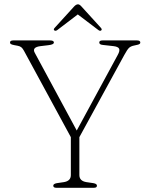

<svg xmlns="http://www.w3.org/2000/svg" viewBox="-20 -892 710 912"><path d="M440.5 -10Q440.5 0 426 0H248Q233 0 233 -10Q233 -19 250 -22L284 -27Q316.5 -32.5 316.5 -60.5V-240.5L94 -650.5Q87.5 -662.5 81.2 -667.5Q75 -672.5 64.5 -674.5L48.5 -677.5Q35 -680 31.2 -683Q27.5 -686 27.5 -690Q27.5 -700 43 -700H217.5Q236 -700 236 -690Q236 -680.5 211 -677.5L173.5 -673Q130.5 -668 145 -641.5L344.5 -272L539 -630.5Q550.5 -651 545.8 -660.8Q541 -670.5 518 -673L469 -678.5Q451.5 -680 451.5 -690Q451.5 -700 467 -700H630.5Q646.5 -700 646.5 -690Q646.5 -686 642.8 -683Q639 -680 625 -677.5L618.5 -676Q602 -673 593.2 -665Q584.5 -657 570.5 -631L357 -240.5V-60.5Q357 -32.5 390 -27L424 -22Q440.5 -19 440.5 -10ZM460 -747Q455 -743.5 447 -749.5L349.5 -823.5L252.5 -749.5Q244 -743.5 239 -747Q232 -751.5 239.5 -759.5L330.5 -859.5Q341 -871.5 350.5 -871.5Q358.5 -871.5 368.5 -859.5L459.5 -759.5Q466.5 -751.5 460 -747Z"/></svg>

Font: Fraunces 9pt S050 Thin
Style: Regular
Weight: 100
Version: Version 1.000; ttfautohint (v1.8.3)